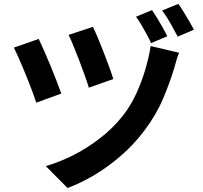

<svg xmlns="http://www.w3.org/2000/svg" viewBox="-20 -888 1040 986"><path d="M457 -750Q466.6 -731.5 481.1 -696.9Q495.7 -662.2 511.5 -621.7Q527.2 -581.2 540.9 -543.8Q554.6 -506.3 561.9 -482.1L436 -437.8Q429.4 -461.5 416.2 -497.9Q403.1 -534.2 388.2 -574Q373.3 -613.7 358.3 -649.7Q343.4 -685.8 332.3 -708.8ZM899.7 -617.1Q891.5 -598.6 885.8 -577.5Q880 -556.4 874.9 -539.2Q853.8 -467.6 818 -382.6Q782.2 -297.6 720.2 -215.8Q667.9 -146.7 603.4 -90.3Q538.9 -33.9 468.8 8.4Q398.7 50.7 326.9 77.6L215.3 -35Q284.1 -54.9 355.4 -90.6Q426.6 -126.3 493 -177.6Q559.4 -228.9 610 -292.6Q651 -344.9 679.8 -407.4Q708.5 -469.9 726.9 -533.3Q745.3 -596.7 753.7 -651.5ZM178.8 -688.1Q189.9 -664.7 206.4 -627.8Q222.8 -591 239.7 -549.6Q256.6 -508.2 271.2 -470.7Q285.8 -433.2 294.8 -407.6L166.3 -360.8Q159.7 -380.3 149.2 -409.7Q138.7 -439.1 125.2 -472.7Q111.7 -506.3 97.8 -539.5Q84 -572.7 71.8 -599.9Q59.6 -627.1 51.3 -643.4ZM760.7 -836.1Q773.3 -817.9 788 -793.6Q802.7 -769.2 816.6 -744.7Q830.4 -720.2 839.1 -701.7L755.7 -666.7Q746.5 -688.2 733.1 -712.4Q719.8 -736.7 705.9 -760.3Q691.9 -783.9 678.4 -802.2ZM895.9 -868.1Q908.7 -850 923.7 -825.8Q938.7 -801.6 952.6 -777.5Q966.6 -753.4 976 -735.5L892.6 -699.9Q876.4 -730.9 855 -769Q833.5 -807.1 812.7 -834.2Z"/></svg>

Font: Noto Sans TC Thin
Style: Regular
Weight: 100
Designer: Ryoko NISHIZUKA 西塚涼子 (kana, bopomofo & ideographs); Paul D. Hunt (Latin, Greek & Cyrillic); Sandoll Communications 산돌커뮤니
Foundry: Adobe
Version: Version 2.004-H2;hotconv 1.0.118;makeotfexe 2.5.65603